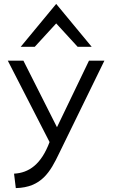

<svg xmlns="http://www.w3.org/2000/svg" viewBox="-20 -762 578 984"><path d="M86 -522H158L268 -642L378 -522H450L268 -742ZM52 128 61 202C193 199 238 118 283 24L515 -451H436L272 -110L100 -451H20L234 -34C191 81 128 124 52 128Z"/></svg>

Font: Charger
Style: Regular
Weight: 400
Designer: Jasper
Foundry: Cannot Into Space Fonts
Version: Version 0.98